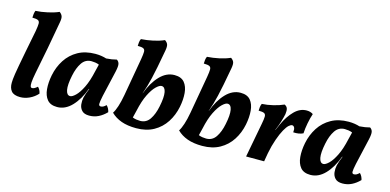

<svg xmlns="http://www.w3.org/2000/svg" viewBox="-68 -1096 3026 1491"><g transform="rotate(15 1444.5 -350.5)"><path d="M136 9Q85 9 64.5 -16Q44 -41 45 -83Q45 -96 46.5 -111.5Q48 -127 52 -154Q56 -181 64.5 -226.5Q73 -272 86.5 -343Q100 -414 121 -519Q128 -560 128 -579.5Q128 -599 114.5 -605.5Q101 -612 69 -612Q69 -626 71 -641Q73 -656 78 -669Q122 -671 174 -682.5Q226 -694 262 -710Q279 -698 285 -682Q291 -666 285 -633Q266 -522 245.5 -414.5Q225 -307 204 -203Q194 -151 192.5 -125.5Q191 -100 195 -91.5Q199 -83 208 -83Q216 -83 226 -88Q236 -93 250 -105Q270 -85 275 -56Q247 -25 210 -8Q173 9 136 9Z M787 -467Q803 -457 807.5 -438.5Q812 -420 802 -375L754 -166Q743 -114 744 -98.5Q745 -83 759 -83Q769 -83 778.5 -87.5Q788 -92 802 -105Q822 -85 828 -55Q799 -25 765 -8Q731 9 691 9Q651 9 632 -11Q613 -31 610 -60Q607 -89 613 -116Q617 -133 624 -152.5Q631 -172 639 -191H636Q603 -101 550.5 -46Q498 9 433 9Q379 9 353 -22.5Q327 -54 322.5 -105.5Q318 -157 330 -218Q344 -288 380.5 -344.5Q417 -401 476 -434Q535 -467 616 -467Q641 -467 663.5 -463.5Q686 -460 704 -454Q751 -457 787 -467ZM483 -256Q467 -179 474.5 -139Q482 -99 509 -99Q526 -99 552 -124Q578 -149 604 -201.5Q630 -254 648 -336L662 -393Q648 -399 631.5 -401.5Q615 -404 601 -404Q552 -404 524 -362.5Q496 -321 483 -256Z M1109 -710Q1127 -698 1133 -682.5Q1139 -667 1133 -633Q1118 -549 1107 -493.5Q1096 -438 1087 -400Q1078 -362 1069 -331.5Q1060 -301 1048 -267H1049Q1082 -357 1134.5 -412Q1187 -467 1252 -467Q1306 -467 1332 -435.5Q1358 -404 1362.5 -352.5Q1367 -301 1355 -240Q1341 -170 1304.5 -113.5Q1268 -57 1209 -24Q1150 9 1069 9H1068Q999 9 949 -9Q899 -27 865 -61Q879 -82 892 -121.5Q905 -161 915 -217L968 -519Q975 -560 975 -579.5Q975 -599 961.5 -605.5Q948 -612 916 -612Q916 -626 918 -641.5Q920 -657 926 -669Q973 -672 1022 -682.5Q1071 -693 1109 -710ZM1037 -122 1023 -65Q1037 -59 1053.5 -56.5Q1070 -54 1084 -54Q1133 -54 1161 -95.5Q1189 -137 1202 -202Q1218 -279 1210.5 -319Q1203 -359 1176 -359Q1159 -359 1133 -334Q1107 -309 1081 -257Q1055 -205 1037 -122Z M1640 -710Q1658 -698 1664 -682.5Q1670 -667 1664 -633Q1649 -549 1638 -493.5Q1627 -438 1618 -400Q1609 -362 1600 -331.5Q1591 -301 1579 -267H1580Q1613 -357 1665.5 -412Q1718 -467 1783 -467Q1837 -467 1863 -435.5Q1889 -404 1893.5 -352.5Q1898 -301 1886 -240Q1872 -170 1835.5 -113.5Q1799 -57 1740 -24Q1681 9 1600 9H1599Q1530 9 1480 -9Q1430 -27 1396 -61Q1410 -82 1423 -121.5Q1436 -161 1446 -217L1499 -519Q1506 -560 1506 -579.5Q1506 -599 1492.5 -605.5Q1479 -612 1447 -612Q1447 -626 1449 -641.5Q1451 -657 1457 -669Q1504 -672 1553 -682.5Q1602 -693 1640 -710ZM1568 -122 1554 -65Q1568 -59 1584.5 -56.5Q1601 -54 1615 -54Q1664 -54 1692 -95.5Q1720 -137 1733 -202Q1749 -279 1741.5 -319Q1734 -359 1707 -359Q1690 -359 1664 -334Q1638 -309 1612 -257Q1586 -205 1568 -122Z M2136 -467Q2155 -458 2160 -441.5Q2165 -425 2161 -397Q2156 -372 2144.5 -334Q2133 -296 2116 -258H2118L2141 -310Q2172 -378 2216 -422.5Q2260 -467 2314 -467Q2344 -467 2366 -452Q2354 -416 2345.5 -372Q2337 -328 2335 -289Q2302 -273 2256 -276Q2259 -302 2252.5 -314.5Q2246 -327 2234 -327Q2223 -327 2208 -313.5Q2193 -300 2175 -268Q2157 -236 2138.5 -183.5Q2120 -131 2108 -69L2096 0H1951L2003 -276Q2011 -317 2011 -336.5Q2011 -356 1998 -362.5Q1985 -369 1953 -369Q1953 -383 1955 -398.5Q1957 -414 1963 -426Q2006 -428 2053 -439.5Q2100 -451 2136 -467Z M2823 -467Q2839 -457 2843.5 -438.5Q2848 -420 2838 -375L2790 -166Q2779 -114 2780 -98.5Q2781 -83 2795 -83Q2805 -83 2814.5 -87.5Q2824 -92 2838 -105Q2858 -85 2864 -55Q2835 -25 2801 -8Q2767 9 2727 9Q2687 9 2668 -11Q2649 -31 2646 -60Q2643 -89 2649 -116Q2653 -133 2660 -152.5Q2667 -172 2675 -191H2672Q2639 -101 2586.5 -46Q2534 9 2469 9Q2415 9 2389 -22.5Q2363 -54 2358.5 -105.5Q2354 -157 2366 -218Q2380 -288 2416.5 -344.5Q2453 -401 2512 -434Q2571 -467 2652 -467Q2677 -467 2699.5 -463.5Q2722 -460 2740 -454Q2787 -457 2823 -467ZM2519 -256Q2503 -179 2510.5 -139Q2518 -99 2545 -99Q2562 -99 2588 -124Q2614 -149 2640 -201.5Q2666 -254 2684 -336L2698 -393Q2684 -399 2667.5 -401.5Q2651 -404 2637 -404Q2588 -404 2560 -362.5Q2532 -321 2519 -256Z"/></g></svg>

Font: Vollkorn
Style: Bold Italic
Weight: 700
Italic angle: -11°
Designer: Friedrich Althausen
Foundry: Friedrich Althausen
Version: Version 5.000; ttfautohint (v1.8.3)